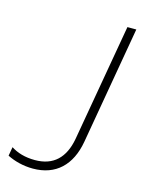

<svg xmlns="http://www.w3.org/2000/svg" viewBox="-108 -767 636 834"><g transform="rotate(15 210.0 -350.0)"><path d="M122 0C225 0 289 -62 308 -170L400 -700H360L268 -172C252 -85 204 -38 121 -38C76 -38 41 -49 13 -67L6 -27C38 -11 78 0 122 0Z"/></g></svg>

Font: Fixel Display 20240404 ExLight
Style: Italic
Weight: 200
Italic angle: -10°
Designer: AlfaBravo + MacPaw
Foundry: Kyrylo Tkachov, Marchela Mozhyna, Serhii Makarenko, Maria Weinstein, Zakhar Kryvoshyya
Version: Version 1.211;Glyphs 3.2 (3225)